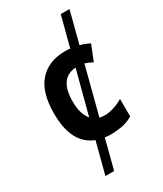

<svg xmlns="http://www.w3.org/2000/svg" viewBox="-236 -847 972 1143"><g transform="rotate(-30 250.0 -276.0)"><path d="M187 -275Q187 -432 303 -440L225 -143Q187 -186 187 -275ZM291 10Q321 10 360 3.5Q399 -3 439 -25V-146Q402 -125 370.5 -116Q339 -107 313 -107Q294 -107 277 -111L361 -435Q384 -429 413 -413L455 -519Q424 -535 390 -544L446 -760H386L332 -554Q315 -556 298 -556Q183 -556 119 -484.5Q55 -413 55 -267Q55 -59 190 -7L134 208H194L246 7Q267 10 291 10Z"/></g></svg>

Font: Noto Sans Mono UI Condensed
Style: Bold
Weight: 700
Width: 3
Designer: Monotype Design team
Foundry: Monotype Imaging Inc.
Version: 1.000